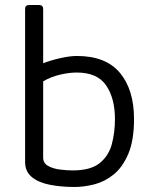

<svg xmlns="http://www.w3.org/2000/svg" viewBox="-20 -730 609 765"><path d="M277 15Q225 15 180 6.5Q135 -2 107.5 -24Q80 -46 80 -85V-694Q80 -710 96 -710H136Q152 -710 152 -694V-478Q183 -490 221 -498.5Q259 -507 286 -507Q402 -507 458 -439.5Q514 -372 514 -256Q514 -170 491 -116.5Q468 -63 432.5 -34.5Q397 -6 356 4.5Q315 15 277 15ZM270 -51Q341 -51 377 -80Q413 -109 425.5 -155.5Q438 -202 438 -256Q438 -338 403 -389.5Q368 -441 286 -441Q255 -441 219 -432.5Q183 -424 152 -406V-102Q152 -80 171.5 -69Q191 -58 218.5 -54.5Q246 -51 270 -51Z"/></svg>

Font: Pitagon Sans
Style: Regular
Weight: 400
Designer: Travis Tran
Foundry: Pitagon
Version: Version 1.001; ttfautohint (v1.8.4.7-5d5b);gftools[0.9.26]